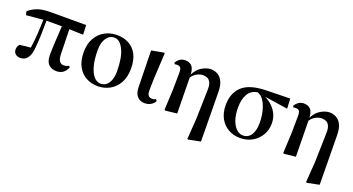

<svg xmlns="http://www.w3.org/2000/svg" viewBox="-50 -1164 3661 1991"><g transform="rotate(20 1781.0 -168.0)"><path d="M521 16.1Q467.8 16.1 434.3 -15.4Q400.9 -46.9 400.9 -119.1Q400.9 -185.1 405.8 -270.3Q410.6 -355.5 416 -440.9H246.1Q246.1 -369.1 243.9 -289.6Q241.7 -210 234.9 -143.1Q224.6 15.1 121.1 15.1Q88.9 15.1 67.9 -2.7Q46.9 -20.5 46.9 -51.8Q46.9 -88.4 69.8 -109.9Q99.1 -114.3 128.4 -117.4Q157.7 -120.6 189 -123Q201.2 -201.7 206.1 -284.4Q210.9 -367.2 212.9 -439L26.9 -421.9L17.1 -461.9Q63 -502 118.7 -520.5Q174.3 -539.1 253.9 -539.1H647.9L652.8 -434.1L499 -439L505.9 -161.1Q508.3 -109.4 525.6 -88.1Q543 -66.9 569.8 -66.9Q588.9 -66.9 601.3 -70.8Q613.8 -74.7 627.9 -82L638.2 -65.9Q603.5 16.1 521 16.1Z M976.1 16.1Q906.2 16.1 848.1 -14.9Q790 -45.9 755.1 -108.9Q720.2 -171.9 720.2 -268.1Q720.2 -360.4 757.1 -423.8Q793.9 -487.3 854.5 -519.5Q915 -551.8 986.3 -551.8Q1061 -551.8 1118.4 -520.8Q1175.8 -489.7 1208 -428Q1240.2 -366.2 1240.2 -273.9Q1240.2 -178.7 1203.4 -114Q1166.5 -49.3 1106.4 -16.6Q1046.4 16.1 976.1 16.1ZM993.2 -19Q1051.8 -19 1082.5 -68.1Q1113.3 -117.2 1113.3 -192.9Q1113.3 -346.7 1072.5 -431.9Q1031.7 -517.1 970.2 -517.1Q916 -517.1 882.6 -468.5Q849.1 -419.9 849.1 -341.8Q849.1 -231.4 869.6 -159.9Q890.1 -88.4 922.9 -53.7Q955.6 -19 993.2 -19Z M1493.2 15.1Q1442.9 15.1 1411.9 -18.1Q1380.9 -51.3 1379.4 -119.1L1371.1 -522L1505.4 -546.9L1514.2 -541Q1508.8 -446.3 1505.1 -379.2Q1501.5 -312 1499.5 -265.4Q1497.6 -218.8 1496.8 -185.8Q1496.1 -152.8 1496.1 -126Q1496.1 -84 1511.5 -69.1Q1526.9 -54.2 1549.3 -54.2Q1563.5 -54.2 1574 -57.4Q1584.5 -60.5 1593.3 -64.9L1604.5 -46.9Q1593.8 -23.9 1564.5 -4.4Q1535.2 15.1 1493.2 15.1Z M2038.1 210 2054.2 -19 2062 -333Q2064.5 -384.8 2052.2 -413.8Q2040 -442.9 2017.6 -454.3Q1995.1 -465.8 1966.3 -465.8Q1935.5 -465.8 1901.9 -448.7Q1868.2 -431.6 1843.3 -395L1849.1 0L1721.2 14.2L1712.4 6.8L1723.1 -219.2L1725.1 -404.8Q1725.1 -445.3 1714.1 -459.7Q1703.1 -474.1 1678.2 -474.1Q1669.9 -474.1 1663.1 -473.6Q1656.2 -473.1 1648.4 -471.2L1642.1 -486.8Q1655.8 -511.7 1680.7 -529.8Q1705.6 -547.9 1740.2 -547.9Q1783.7 -547.9 1811.5 -521.7Q1839.4 -495.6 1842.3 -428.2Q1875 -492.7 1926.5 -522.2Q1978 -551.8 2023.4 -551.8Q2058.6 -551.8 2093.3 -534.7Q2127.9 -517.6 2150.9 -474.4Q2173.8 -431.2 2174.3 -353L2180.2 189L2047.4 215.8Z M2546.4 16.1Q2474.6 16.1 2416.7 -16.4Q2358.9 -48.8 2325.2 -109.9Q2291.5 -170.9 2291.5 -256.8Q2291.5 -387.7 2371.8 -462.4Q2452.1 -537.1 2634.3 -541L2897.5 -546.9L2903.3 -437L2646.5 -475.1Q2689.9 -454.1 2726.3 -420.2Q2762.7 -386.2 2784.7 -340.1Q2806.6 -293.9 2806.6 -235.8Q2806.6 -165.5 2772.7 -108.4Q2738.8 -51.3 2680.2 -17.6Q2621.6 16.1 2546.4 16.1ZM2557.6 -492.2Q2486.8 -481 2453.6 -423.1Q2420.4 -365.2 2420.4 -277.8Q2420.4 -194.3 2440.9 -136.7Q2461.4 -79.1 2494.4 -49.1Q2527.3 -19 2565.4 -19Q2622.6 -19 2654.5 -66.7Q2686.5 -114.3 2686.5 -200.2Q2686.5 -263.7 2672.1 -325.7Q2657.7 -387.7 2629.2 -433.1Q2600.6 -478.5 2557.6 -492.2Z M3348.1 210 3364.3 -19 3372.1 -333Q3374.5 -384.8 3362.3 -413.8Q3350.1 -442.9 3327.6 -454.3Q3305.2 -465.8 3276.4 -465.8Q3245.6 -465.8 3211.9 -448.7Q3178.2 -431.6 3153.3 -395L3159.2 0L3031.2 14.2L3022.5 6.8L3033.2 -219.2L3035.2 -404.8Q3035.2 -445.3 3024.2 -459.7Q3013.2 -474.1 2988.3 -474.1Q2980 -474.1 2973.1 -473.6Q2966.3 -473.1 2958.5 -471.2L2952.1 -486.8Q2965.8 -511.7 2990.7 -529.8Q3015.6 -547.9 3050.3 -547.9Q3093.8 -547.9 3121.6 -521.7Q3149.4 -495.6 3152.3 -428.2Q3185.1 -492.7 3236.6 -522.2Q3288.1 -551.8 3333.5 -551.8Q3368.7 -551.8 3403.3 -534.7Q3438 -517.6 3460.9 -474.4Q3483.9 -431.2 3484.4 -353L3490.2 189L3357.4 215.8Z"/></g></svg>

Font: Source Han Serif TW
Style: Bold
Weight: 700
Designer: Ryoko NISHIZUKA Ë•øÂ°öÊ∂ºÂ≠ê (kana & ideographs); Frank Grie√ühammer (Latin, Greek & Cyrillic); Wenlong ZHANG Âº†ÊñáÈæô 
Foundry: Adobe
Version: Version 2.003;hotconv 1.1.1;makeotfexe 2.6.0